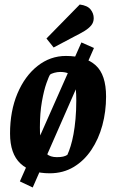

<svg xmlns="http://www.w3.org/2000/svg" viewBox="-20 -763 519 858"><path d="M126.2 74.8 68.8 47.6 343.8 -573.4 399.9 -548.6ZM202.1 11.4Q118.2 11.4 71.6 -32.1Q24.9 -75.6 24.9 -166.2Q24.9 -267 58 -345.3Q91.1 -423.5 147.9 -468.3Q204.6 -513 274.6 -513Q361.2 -513 407.6 -471.1Q454 -429.3 454 -331.3Q454 -264.5 437.4 -203Q420.7 -141.6 388.3 -93.2Q356 -44.8 309.1 -16.7Q262.2 11.4 202.1 11.4ZM234 -60.7Q251 -60.7 262 -63.2Q272.9 -65.7 281 -71Q288.6 -87.4 295.7 -110.3Q302.9 -133.2 308.4 -163.3Q314 -193.5 317.4 -231.1Q320.9 -268.7 320.9 -313.8Q320.9 -371.2 312.6 -398.5Q304.3 -425.9 288.6 -433.7Q272.8 -441.5 249.1 -441.5Q236.6 -441.5 222.5 -437.7Q208.4 -433.8 203.7 -429.3Q198.8 -422.9 187.6 -391.4Q176.3 -359.8 167.3 -309.1Q158.3 -258.4 158.3 -192.9Q158.3 -149.4 165.1 -119.8Q171.9 -90.2 188.3 -75.5Q204.7 -60.7 234 -60.7ZM219.7 -550.8 187.6 -591 336.4 -742.8Q370.8 -738.3 384.8 -720.7Q398.8 -703 398.8 -681.8Q398.8 -663.3 387.8 -649.8Q376.8 -636.3 357.6 -624.5Q338.3 -612.8 312.4 -599.9Z"/></svg>

Font: Faustina Light
Style: Italic
Weight: 300
Italic angle: -8°
Designer: Alfonso Garcia
Foundry: http://www.omnibus-type.com
Version: Version 1.200